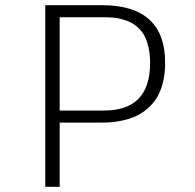

<svg xmlns="http://www.w3.org/2000/svg" viewBox="-20 -720 750 740"><path d="M154.5 0V-700H373Q616.5 -700 616.5 -478Q616.5 -436 607.8 -401.5Q599 -367 584.5 -343.5Q570 -320 549.5 -302.2Q529 -284.5 507.8 -274.2Q486.5 -264 461.2 -257.8Q436 -251.5 415.5 -249.5Q395 -247.5 373 -247.5H210V0ZM210 -294H381.5Q558.5 -294 558.5 -477.5Q558.5 -510.5 552.5 -537Q546.5 -563.5 536.8 -581.8Q527 -600 512.5 -613.2Q498 -626.5 483 -634Q468 -641.5 449.2 -646.2Q430.5 -651 415.2 -652.2Q400 -653.5 381.5 -653.5H210Z"/></svg>

Font: League Mono UltraLight
Style: Regular
Weight: 200
Width: 6
Designer: Tyler Finck
Foundry: The League of Moveable Type / Tyler Finck
Version: Version 2.210